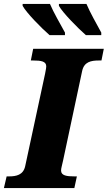

<svg xmlns="http://www.w3.org/2000/svg" viewBox="-44 -964 552 984"><path d="M396 -784H475V-797C450 -843 418 -899 399 -944H258V-934C277 -899 355 -820 396 -784ZM210 -784H289V-797C264 -843 231 -899 212 -944H72V-934C91 -899 168 -820 210 -784ZM-24 0H337L350 -60H337C298 -60 269 -64 269 -90C269 -102 274 -116 279 -140L377 -600C387 -647 422 -654 463 -654H476L488 -714H126L114 -654H126C166 -654 193 -650 193 -624C193 -620 192 -609 187 -586L85 -112C75 -67 39 -60 2 -60H-10Z"/></svg>

Font: Noto Serif SemiCondensed Black
Style: Italic
Weight: 900
Width: 4
Italic angle: -12°
Designer: Monotype Design Team
Foundry: Monotype Imaging Inc.
Version: Version 2.014